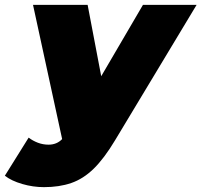

<svg xmlns="http://www.w3.org/2000/svg" viewBox="-96 -567 830 791"><path d="M85 204Q40 204 -4.5 191Q-49 178 -76 157L22 0Q39 13 60 21Q81 29 104 29Q138 29 160 6L40 -547H265L321 -253L493 -547H714L378 11Q333 86 290 128Q247 170 197.5 187Q148 204 85 204Z"/></svg>

Font: Montserrat Black
Style: Italic
Weight: 900
Italic angle: -11.3°
Designer: Julieta Ulanovsky
Foundry: Julieta Ulanovsky
Version: Version 9.000; ttfautohint (v1.8.4.7-5d5b)